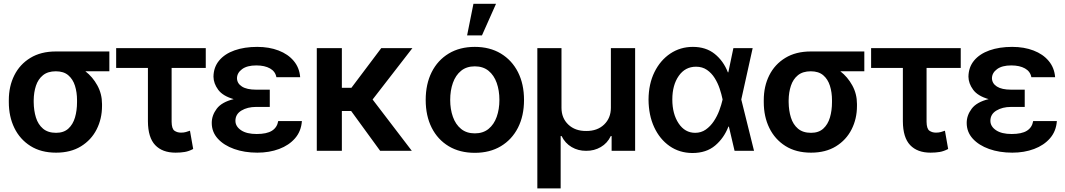

<svg xmlns="http://www.w3.org/2000/svg" viewBox="-20 -802 5662 1021"><path d="M26.9 -258.8V-269.5Q26.9 -343.3 56.2 -401.6Q85.4 -460 141.4 -494.1Q197.3 -528.3 276.9 -528.3H561.5V-422.9H434.1Q472.7 -393.1 497.6 -347.9Q522.5 -302.7 522.5 -249V-238.3Q522.5 -170.4 493.9 -114Q465.3 -57.6 410.6 -23.9Q356 9.8 278.3 9.8Q198.2 9.8 142.1 -25.6Q85.9 -61 56.4 -121.6Q26.9 -182.1 26.9 -258.8ZM159.2 -269.5V-258.8Q159.7 -213.9 171.1 -177Q182.6 -140.1 208.7 -117.9Q234.9 -95.7 278.3 -95.7Q318.8 -95.7 343.3 -117.9Q367.7 -140.1 378.7 -177Q389.6 -213.9 389.6 -258.8V-269.5Q389.6 -311 378.7 -345.9Q367.7 -380.9 343 -401.9Q318.4 -422.9 276.9 -422.9Q234.4 -422.9 208.5 -401.9Q182.6 -380.9 171.1 -345.9Q159.7 -311 159.2 -269.5Z M1074.2 -545.9V-440.9H892.6V-154.3Q893.1 -117.2 907.7 -106.9Q922.4 -96.7 942.4 -96.7Q957.5 -96.7 968.5 -99.9Q979.5 -103 990.2 -106.9L1007.3 -9.8Q984.4 2.4 962.4 6.1Q940.4 9.8 913.6 9.8Q843.3 9.8 805.2 -30.5Q767.1 -70.8 766.6 -156.7V-440.9H597.7V-545.9Z M1341.8 -325.2H1414.6V-233.4H1341.8Q1295.9 -233.4 1263.9 -214.1Q1231.9 -194.8 1231.9 -159.7Q1231.9 -129.9 1261.7 -109.6Q1291.5 -89.4 1344.7 -89.4Q1398.4 -89.4 1426 -106.7Q1453.6 -124 1459.5 -158.2H1585.4Q1581.5 -104 1549.1 -66.7Q1516.6 -29.3 1464.4 -9.8Q1412.1 9.8 1348.6 9.8Q1279.8 9.8 1225.1 -9.8Q1170.4 -29.3 1138.2 -64.7Q1106 -100.1 1106 -148.4Q1106 -188.5 1132.6 -223.9Q1159.2 -259.3 1222.7 -274.9Q1164.6 -291.5 1140.1 -325Q1115.7 -358.4 1115.2 -394Q1115.7 -444.3 1145.3 -480Q1174.8 -515.6 1227.3 -534.2Q1279.8 -552.7 1347.7 -552.7Q1411.1 -552.7 1461.4 -533.4Q1511.7 -514.2 1542 -478Q1572.3 -441.9 1576.2 -391.6H1449.7Q1444.3 -421.9 1416 -438Q1387.7 -454.1 1342.8 -454.1Q1293.9 -454.1 1267.3 -434.3Q1240.7 -414.6 1240.2 -386.2Q1240.7 -358.4 1266.6 -341.8Q1292.5 -325.2 1341.8 -325.2Z M2001.5 0 1847.2 -211.9H1797.9V0H1664.6V-545.9H1797.9V-335H1848.6L2007.3 -545.9H2172.9L1961.4 -272.9L2169.9 0Z M2504.9 10.7Q2424.8 10.7 2366.2 -24.4Q2307.6 -59.6 2275.6 -122.8Q2243.7 -186 2243.7 -270.5Q2243.7 -355 2275.6 -418.5Q2307.6 -481.9 2366.2 -517.3Q2424.8 -552.7 2504.9 -552.7Q2584.5 -552.7 2643.3 -517.3Q2702.1 -481.9 2734.4 -418.5Q2766.6 -355 2766.6 -270.5Q2766.6 -186 2734.4 -122.8Q2702.1 -59.6 2643.3 -24.4Q2584.5 10.7 2504.9 10.7ZM2504.9 -92.8Q2548.8 -92.8 2577.9 -116.5Q2606.9 -140.1 2621.3 -180.7Q2635.7 -221.2 2635.7 -270.5Q2635.7 -320.8 2621.3 -361.3Q2606.9 -401.9 2577.9 -425.5Q2548.8 -449.2 2504.9 -449.2Q2460.9 -449.2 2431.9 -425.5Q2402.8 -401.9 2388.4 -361.3Q2374 -320.8 2374 -270.5Q2374 -221.2 2388.4 -180.7Q2402.8 -140.1 2431.9 -116.5Q2460.9 -92.8 2504.9 -92.8ZM2463.9 -613.8 2497.6 -781.7H2617.7L2543 -613.8Z M2837.4 199.7V-545.9H2965.8V-229Q2965.8 -173.8 3002.2 -139.4Q3038.6 -105 3097.2 -105.5Q3156.2 -105 3192.4 -139.6Q3228.5 -174.3 3228.5 -229V-545.9H3357.4V0H3232.4V-78.6H3228Q3210 -40.5 3174.8 -20Q3139.6 0.5 3097.2 0Q3054.7 0.5 3019.8 -20Q2984.9 -40.5 2966.3 -78.6H2961.4V199.7Z M3661.6 11.7Q3592.8 11.2 3540.5 -25.4Q3488.3 -62 3458.7 -125.7Q3429.2 -189.5 3428.7 -272.5Q3429.2 -355.5 3460.2 -418.5Q3491.2 -481.4 3544.4 -517.1Q3597.7 -552.7 3664.6 -552.7Q3733.9 -552.7 3780.5 -515.4Q3827.1 -478 3850.6 -417.5H3853L3879.9 -545.9H3982.4L3921.9 -272.9L3989.7 0H3886.2L3856 -128.9H3853.5Q3830.1 -67.9 3783 -28.1Q3735.8 11.7 3661.6 11.7ZM3555.2 -272.9Q3555.2 -196.3 3588.6 -146Q3622.1 -95.7 3676.8 -95.7Q3708.5 -95.7 3733.2 -113Q3757.8 -130.4 3775.9 -157.5Q3793.9 -184.6 3805.2 -215.1Q3816.4 -245.6 3822.3 -271.5V-272.9V-274.4Q3816.9 -300.8 3806.9 -330.8Q3796.9 -360.8 3780.3 -387.2Q3763.7 -413.6 3739.3 -430.4Q3714.8 -447.3 3681.2 -447.3Q3623.5 -447.3 3589.4 -398.4Q3555.2 -349.6 3555.2 -272.9Z M4041.5 -258.8V-269.5Q4041.5 -343.3 4070.8 -401.6Q4100.1 -460 4156 -494.1Q4211.9 -528.3 4291.5 -528.3H4576.2V-422.9H4448.7Q4487.3 -393.1 4512.2 -347.9Q4537.1 -302.7 4537.1 -249V-238.3Q4537.1 -170.4 4508.5 -114Q4480 -57.6 4425.3 -23.9Q4370.6 9.8 4293 9.8Q4212.9 9.8 4156.7 -25.6Q4100.6 -61 4071 -121.6Q4041.5 -182.1 4041.5 -258.8ZM4173.8 -269.5V-258.8Q4174.3 -213.9 4185.8 -177Q4197.3 -140.1 4223.4 -117.9Q4249.5 -95.7 4293 -95.7Q4333.5 -95.7 4357.9 -117.9Q4382.3 -140.1 4393.3 -177Q4404.3 -213.9 4404.3 -258.8V-269.5Q4404.3 -311 4393.3 -345.9Q4382.3 -380.9 4357.7 -401.9Q4333 -422.9 4291.5 -422.9Q4249 -422.9 4223.1 -401.9Q4197.3 -380.9 4185.8 -345.9Q4174.3 -311 4173.8 -269.5Z M5088.9 -545.9V-440.9H4907.2V-154.3Q4907.7 -117.2 4922.4 -106.9Q4937 -96.7 4957 -96.7Q4972.2 -96.7 4983.2 -99.9Q4994.1 -103 5004.9 -106.9L5022 -9.8Q4999 2.4 4977.1 6.1Q4955.1 9.8 4928.2 9.8Q4857.9 9.8 4819.8 -30.5Q4781.7 -70.8 4781.2 -156.7V-440.9H4612.3V-545.9Z M5356.4 -325.2H5429.2V-233.4H5356.4Q5310.5 -233.4 5278.6 -214.1Q5246.6 -194.8 5246.6 -159.7Q5246.6 -129.9 5276.4 -109.6Q5306.2 -89.4 5359.4 -89.4Q5413.1 -89.4 5440.7 -106.7Q5468.3 -124 5474.1 -158.2H5600.1Q5596.2 -104 5563.7 -66.7Q5531.2 -29.3 5479 -9.8Q5426.8 9.8 5363.3 9.8Q5294.4 9.8 5239.7 -9.8Q5185.1 -29.3 5152.8 -64.7Q5120.6 -100.1 5120.6 -148.4Q5120.6 -188.5 5147.2 -223.9Q5173.8 -259.3 5237.3 -274.9Q5179.2 -291.5 5154.8 -325Q5130.4 -358.4 5129.9 -394Q5130.4 -444.3 5159.9 -480Q5189.5 -515.6 5241.9 -534.2Q5294.4 -552.7 5362.3 -552.7Q5425.8 -552.7 5476.1 -533.4Q5526.4 -514.2 5556.6 -478Q5586.9 -441.9 5590.8 -391.6H5464.4Q5459 -421.9 5430.7 -438Q5402.3 -454.1 5357.4 -454.1Q5308.6 -454.1 5282 -434.3Q5255.4 -414.6 5254.9 -386.2Q5255.4 -358.4 5281.2 -341.8Q5307.1 -325.2 5356.4 -325.2Z"/></svg>

Font: Inter Tight SemiBold
Style: Regular
Weight: 600
Designer: Rasmus Andersson
Foundry: rsms
Version: Version 3.004; ttfautohint (v1.8.4.7-5d5b)